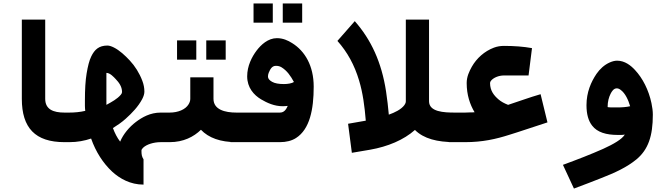

<svg xmlns="http://www.w3.org/2000/svg" viewBox="-20 -827 3886 1117"><path d="M243 -252V-713H107V-252C107 -83 185 0 355 0H384V-172H355C291 -172 243 -190 243 -252Z M599 -217V-403C620 -403 641 -380 654 -366C671 -348 690 -324 690 -292C690 -287 688 -282 683 -276C662 -251 630 -234 599 -217ZM803 49C803 44 806 39 812 33C832 13 874 0 915 0H949V-172H915C854 -172 807 -145 770 -117C733 -89 697 -47 679 -3C662 -25 648 -52 637 -82C664 -99 689 -116 711 -136C749 -170 784 -207 807 -250C816 -267 820 -282 820 -294C820 -315 816 -336 808 -357C791 -402 765 -443 735 -475C708 -504 676 -534 642 -551C628 -558 615 -562 605 -562C555 -562 530 -538 511 -499C499 -475 491 -441 484 -400C477 -359 474 -306 474 -242V-211C474 -201 475 -192 476 -182C445 -175 415 -172 383 -172H349V0H383C430 0 472 -8 510 -21C537 56 580 123 633 172C677 212 738 247 815 247V100C805 84 803 73 803 49Z M1149 -72C1194 -25 1262 0 1355 0V-172C1289 -172 1222 -189 1222 -252V-377H1087V-252C1087 -240 1083 -230 1077 -220C1059 -190 1016 -172 967 -172H915V0H967C1047 0 1107 -31 1149 -72ZM1122 -480V-592H1010V-480ZM1293 -480V-592H1180V-480Z M1690 -350C1678 -342 1654 -338 1632 -338C1602 -338 1579 -342 1563 -351C1547 -360 1539 -370 1539 -381C1539 -388 1540 -396 1543 -403C1551 -421 1560 -444 1585 -444C1596 -444 1607 -442 1617 -436C1650 -416 1671 -385 1690 -350ZM1608 -172H1321V0H1608C1645 0 1677 -8 1702 -24C1782 -75 1805 -190 1805 -323C1805 -444 1754 -530 1680 -576C1655 -592 1626 -605 1591 -605C1539 -605 1498 -566 1473 -533C1445 -496 1418 -443 1418 -383C1418 -317 1457 -274 1499 -249C1533 -229 1575 -209 1625 -209C1635 -209 1644 -210 1654 -211C1645 -191 1634 -172 1608 -172ZM1567 -695V-807H1455V-695ZM1738 -695V-807H1625V-695Z M2626 0V-172C2562 -172 2476 -176 2476 -238V-713H2341V-238C2341 -230 2338 -223 2333 -216C2314 -190 2276 -172 2242 -160C2238 -204 2233 -249 2226 -295C2200 -465 2139 -596 2044 -704L1943 -589C2001 -524 2042 -449 2069 -359C2091 -286 2101 -210 2108 -125L2005 -107L2027 62L2133 44C2236 26 2329 -13 2394 -71C2445 -20 2524 0 2626 0Z M2936 -217C2913 -226 2895 -236 2881 -248C2854 -271 2831 -299 2831 -344C2831 -349 2833 -353 2837 -358C2851 -375 2881 -388 2912 -388H3055L3075 -547C3026 -556 2970 -560 2912 -560C2892 -560 2873 -557 2854 -550C2798 -529 2753 -488 2725 -439C2710 -412 2695 -381 2695 -344C2695 -275 2714 -219 2741 -174C2732 -173 2723 -173 2714 -173C2705 -173 2695 -172 2686 -172H2591V0H2686C2787 0 2866 -18 2944 -43C2972 -52 3002 -61 3034 -72L3165 -115L3125 -279C3059 -260 3001 -238 2936 -217Z M3646 -209C3625 -204 3597 -202 3572 -202H3536C3530 -202 3525 -203 3521 -203C3517 -203 3515 -204 3515 -205C3515 -236 3522 -261 3532 -281C3539 -295 3550 -313 3568 -313C3576 -313 3583 -310 3591 -304C3618 -284 3635 -246 3646 -209ZM3255 132 3319 270C3379 248 3432 227 3478 209C3558 178 3627 146 3683 100C3751 43 3778 -35 3778 -160C3778 -181 3775 -203 3770 -227C3754 -303 3719 -372 3674 -420C3650 -446 3615 -474 3570 -474C3556 -474 3542 -470 3528 -464C3496 -450 3470 -426 3450 -397C3419 -351 3392 -291 3392 -215C3392 -163 3403 -124 3425 -96C3455 -57 3507 -42 3574 -42H3594C3601 -42 3608 -43 3615 -44C3606 -30 3591 -17 3569 -3C3547 11 3520 25 3489 39C3417 71 3337 102 3255 132Z"/></svg>

Font: Iranian Sans Web
Style: Bold
Weight: 700
Designer: Hooman Mehr, Hadi Navid in Neviseh Pardaz Co. Ltd. (http://nevisa.com)
Foundry: http://font-store.ir
Version: 5.0.2 build 3/9/1393